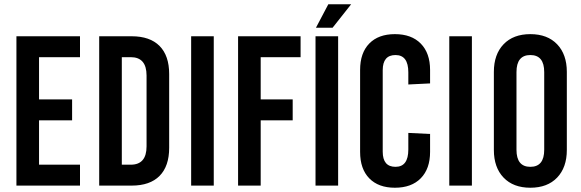

<svg xmlns="http://www.w3.org/2000/svg" viewBox="-20 -870 2723 900"><path d="M355 -602H163V-404H318V-306H163V-98H355V0H57V-700H355Z M445 -700H597Q683 -700 728 -654.5Q773 -609 773 -523V-177Q773 -91 728 -45.5Q683 0 597 0H445ZM551 -602V-98H593Q667 -98 667 -184V-516Q667 -602 593 -602Z M982 0H876V-700H982Z M1389 -602H1202V-404H1352V-306H1202V0H1096V-700H1389Z M1539 -740H1461L1519 -850H1626ZM1565 0H1459V-700H1565Z M1831 -710Q1909 -710 1952.5 -665.5Q1996 -621 1996 -542V-479L1894 -474V-531Q1894 -612 1834 -612Q1774 -612 1774 -541V-159Q1774 -88 1834 -88Q1894 -88 1894 -169V-247L1996 -242V-158Q1996 -79 1952.5 -34.5Q1909 10 1831 10Q1754 10 1711 -34Q1668 -78 1668 -158V-542Q1668 -622 1711 -666Q1754 -710 1831 -710Z M2192 0H2086V-700H2192Z M2637 -533V-167Q2637 -85 2591.5 -37.5Q2546 10 2466 10Q2386 10 2340.5 -37.5Q2295 -85 2295 -167V-533Q2295 -615 2340.5 -662.5Q2386 -710 2466 -710Q2546 -710 2591.5 -662.5Q2637 -615 2637 -533ZM2401 -532V-168Q2401 -88 2466 -88Q2531 -88 2531 -168V-532Q2531 -612 2466 -612Q2401 -612 2401 -532Z"/></svg>

Font: Bebas Kai
Style: Regular
Weight: 400
Designer: Ryoichi Tsunekawa
Foundry: Dharma Type
Version: Version 1.001;PS 001.001;hotconv 1.0.70;makeotf.lib2.5.58329